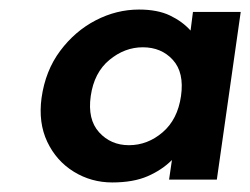

<svg xmlns="http://www.w3.org/2000/svg" viewBox="-20 -730 524 402"><path d="M215 -348Q171 -348 134.5 -370.5Q98 -393 79 -433Q60 -473 67 -525Q75 -582 106 -623.5Q137 -665 180.5 -687.5Q224 -710 271 -710Q310 -710 336 -697.5Q362 -685 379 -666L384 -705H484L434 -354H334L340 -395Q319 -374 289 -361Q259 -348 215 -348ZM250 -426Q289 -426 320.5 -453Q352 -480 359 -529Q366 -578 342 -604.5Q318 -631 279 -631Q241 -631 209 -604.5Q177 -578 170 -529Q163 -480 187.5 -453Q212 -426 250 -426Z"/></svg>

Font: Host Grotesk
Style: Bold Italic
Weight: 700
Italic angle: -8°
Designer: Doğukan Karapınar
Foundry: Element Type
Version: Version 1.003; ttfautohint (v1.8.4.7-5d5b)